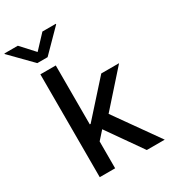

<svg xmlns="http://www.w3.org/2000/svg" viewBox="-278 -1063 1050 1177"><g transform="rotate(-30 246.5 -474.5)"><path d="M73 0H182V-190L233 -247L406 0H533L314 -309L525 -546H399L188 -311H182V-728H73ZM-54 -945 91 -797H164L310 -945V-949H215L127 -855L41 -949H-54Z"/></g></svg>

Font: Wafeq Medium
Style: Regular
Weight: 500
Designer: Rasmus Andersson & Azza Alameddine
Foundry: Google & TypeTogether
Version: Version 3.000;January 28, 2025;FontCreator 15.0.0.3014 64-bi